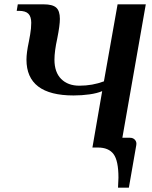

<svg xmlns="http://www.w3.org/2000/svg" viewBox="-20 -680 700 885"><path d="M608 -10 574 185H524Q526 151 526 139Q526 61 503.5 30.5Q481 0 431 0H406L451 -260Q428 -250 392.5 -245Q357 -240 319 -240Q102 -240 102 -405Q102 -437 113 -488Q114 -493 119 -521Q124 -549 124 -575Q124 -603 111 -616.5Q98 -630 67 -630H57L62 -660H182Q222 -660 239 -645Q256 -630 256 -593Q256 -563 244 -503Q231 -444 231 -405Q231 -347 262 -316Q293 -285 346 -285Q406 -285 459 -305L522 -660H652L544 -45H579Q594 -45 602.5 -35Q611 -25 608 -10Z"/></svg>

Font: Philosopher
Style: Bold Italic
Weight: 700
Italic angle: -10°
Designer: Jovanny Lemonad
Foundry: Jovanny Lemonad
Version: Version 2.000